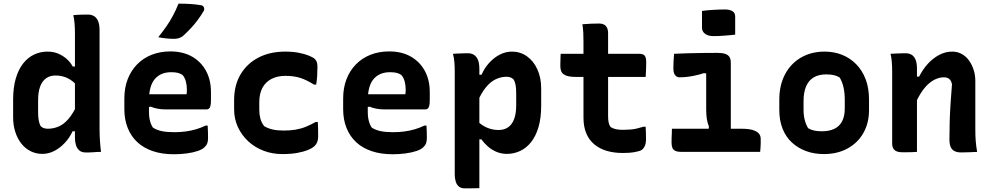

<svg xmlns="http://www.w3.org/2000/svg" viewBox="-20 -833 5440 1053"><path d="M240 -550Q273 -550 299 -539Q325 -528 345.5 -510Q366 -492 379 -468H406V-359Q381 -390 350.5 -404.5Q320 -419 285 -419Q254 -419 232.5 -403.5Q211 -388 200 -358Q189 -328 189 -284V-216Q189 -190 192.5 -172Q196 -154 203 -141Q210 -134 220 -130.5Q230 -127 242 -127Q274 -127 302.5 -139.5Q331 -152 356.5 -182Q382 -212 404 -261V-113H378Q362 -78 336 -50Q310 -22 278.5 -5.5Q247 11 212 11Q178 11 148.5 -3.5Q119 -18 97.5 -45Q76 -72 64 -109Q52 -146 52 -190V-286Q52 -353 66.5 -402.5Q81 -452 107 -485Q133 -518 167.5 -534Q202 -550 240 -550ZM464 -753Q481 -753 495 -745Q509 -737 517.5 -718.5Q526 -700 526 -667Q526 -599 526 -531Q526 -463 526 -395.5Q526 -328 526 -261.5Q526 -195 526 -128Q526 -95 528 -63.5Q530 -32 534 0Q524 0 513 0.5Q502 1 491 2Q480 3 469.5 3Q459 3 448 3Q428 3 415 -8Q402 -19 396.5 -37.5Q391 -56 391 -77Q391 -154 391 -225.5Q391 -297 391 -366Q391 -435 391 -505.5Q391 -576 391 -652Q391 -677 389 -703Q387 -729 382 -750Q392 -751 402.5 -751.5Q413 -752 423 -752.5Q433 -753 443.5 -753Q454 -753 464 -753Z M914 -551Q983 -551 1032.5 -523Q1082 -495 1109.5 -445Q1137 -395 1137 -328V-284Q1137 -263 1134 -252Q1131 -241 1125.5 -237Q1120 -233 1114 -233H888Q864 -233 843.5 -237Q823 -241 807 -248L776 -243L777 -316H1003Q1004 -321 1004.5 -327Q1005 -333 1005 -339Q1005 -365 999.5 -386Q994 -407 981 -422Q969 -430 955 -433.5Q941 -437 919 -437Q861 -437 829 -399.5Q797 -362 797 -282V-219Q797 -200 799.5 -185Q802 -170 806.5 -157.5Q811 -145 818 -134Q838 -120 866.5 -114Q895 -108 934 -108Q969 -108 998.5 -112Q1028 -116 1055 -124Q1082 -132 1107 -144H1119Q1120 -127 1120.5 -109.5Q1121 -92 1121 -75Q1121 -58 1116.5 -46.5Q1112 -35 1103 -27Q1091 -14 1064.5 -5Q1038 4 1003.5 8.5Q969 13 933 13Q869 13 818.5 -4Q768 -21 733.5 -53Q699 -85 680.5 -131Q662 -177 662 -234V-293Q662 -351 680 -398Q698 -445 731.5 -479.5Q765 -514 811.5 -532.5Q858 -551 914 -551ZM959 -813Q996 -813 1026 -811Q1056 -809 1085 -804Q1095 -801 1098.5 -792Q1102 -783 1098 -774Q1082 -747 1064.5 -723.5Q1047 -700 1027 -678.5Q1007 -657 983 -635Q973 -628 961.5 -624Q950 -620 935 -620Q911 -620 889.5 -622.5Q868 -625 848 -629Q872 -659 892 -687.5Q912 -716 928.5 -747Q945 -778 959 -813Z M1545 -550Q1586 -550 1619 -543.5Q1652 -537 1675 -527.5Q1698 -518 1707 -509Q1715 -501 1718 -491.5Q1721 -482 1721 -466Q1721 -440 1719.5 -416.5Q1718 -393 1714 -369H1702Q1663 -394 1627.5 -405.5Q1592 -417 1545 -417Q1501 -417 1468.5 -400Q1436 -383 1419 -351Q1402 -319 1402 -272V-231Q1402 -205 1408 -182.5Q1414 -160 1429 -141Q1449 -129 1474.5 -123Q1500 -117 1536 -117Q1572 -117 1601.5 -122Q1631 -127 1658 -138Q1685 -149 1711 -164H1723Q1724 -145 1724.5 -126Q1725 -107 1725 -85Q1725 -69 1720.5 -56Q1716 -43 1706 -33Q1694 -21 1670 -11Q1646 -1 1611 5.5Q1576 12 1529 12Q1473 12 1425 -6.5Q1377 -25 1341 -58.5Q1305 -92 1284.5 -136.5Q1264 -181 1264 -234V-285Q1264 -365 1299 -424.5Q1334 -484 1397 -517Q1460 -550 1545 -550Z M2114 -551Q2183 -551 2232.5 -523Q2282 -495 2309.5 -445Q2337 -395 2337 -328V-284Q2337 -263 2334 -252Q2331 -241 2325.5 -237Q2320 -233 2314 -233H2088Q2064 -233 2043.5 -237Q2023 -241 2007 -248L1976 -243L1977 -316H2203Q2204 -321 2204.5 -327Q2205 -333 2205 -339Q2205 -365 2199.5 -386Q2194 -407 2181 -422Q2169 -430 2155 -433.5Q2141 -437 2119 -437Q2061 -437 2029 -399.5Q1997 -362 1997 -282V-219Q1997 -200 1999.5 -185Q2002 -170 2006.5 -157.5Q2011 -145 2018 -134Q2038 -120 2066.5 -114Q2095 -108 2134 -108Q2169 -108 2198.5 -112Q2228 -116 2255 -124Q2282 -132 2307 -144H2319Q2320 -127 2320.5 -109.5Q2321 -92 2321 -75Q2321 -58 2316.5 -46.5Q2312 -35 2303 -27Q2291 -14 2264.5 -5Q2238 4 2203.5 8.5Q2169 13 2133 13Q2069 13 2018.5 -4Q1968 -21 1933.5 -53Q1899 -85 1880.5 -131Q1862 -177 1862 -234V-293Q1862 -351 1880 -398Q1898 -445 1931.5 -479.5Q1965 -514 2011.5 -532.5Q2058 -551 2114 -551Z M2464 -538Q2479 -539 2492.5 -539.5Q2506 -540 2519.5 -540.5Q2533 -541 2547 -541Q2564 -541 2578 -533Q2592 -525 2600.5 -506.5Q2609 -488 2609 -454Q2609 -372 2609 -290Q2609 -208 2609 -127Q2609 -46 2609 35.5Q2609 117 2609 199Q2594 199 2581 199.5Q2568 200 2555.5 200Q2543 200 2528 200Q2508 200 2496 189.5Q2484 179 2479 161.5Q2474 144 2474 125Q2474 50 2474 -20Q2474 -90 2474 -158.5Q2474 -227 2474 -296.5Q2474 -366 2474 -439Q2474 -466 2472 -492Q2470 -518 2464 -538ZM2788 -550Q2833 -550 2869.5 -524.5Q2906 -499 2927 -453Q2948 -407 2948 -349V-253Q2948 -186 2933.5 -136.5Q2919 -87 2893 -54Q2867 -21 2832.5 -5Q2798 11 2760 11Q2730 11 2703.5 0Q2677 -11 2656 -29.5Q2635 -48 2620 -69H2595V-172Q2619 -147 2649.5 -133.5Q2680 -120 2714 -120Q2746 -120 2767.5 -135.5Q2789 -151 2800 -181Q2811 -211 2811 -255V-323Q2811 -350 2807.5 -368Q2804 -386 2796 -398Q2789 -405 2779.5 -408.5Q2770 -412 2757 -412Q2727 -412 2698 -398Q2669 -384 2644 -353Q2619 -322 2598 -273V-423H2621Q2637 -460 2663 -488.5Q2689 -517 2721 -533.5Q2753 -550 2788 -550Z M3055 -538H3485Q3507 -538 3515.5 -528Q3524 -518 3524 -493Q3524 -478 3523.5 -464.5Q3523 -451 3522.5 -438Q3522 -425 3521 -411H3140Q3115 -411 3098.5 -414.5Q3082 -418 3071.5 -425.5Q3061 -433 3057 -444.5Q3053 -456 3053 -472Q3053 -484 3053.5 -495Q3054 -506 3054 -516.5Q3054 -527 3055 -538ZM3521 -138Q3522 -121 3522.5 -102.5Q3523 -84 3523 -67Q3523 -48 3517 -34Q3511 -20 3500 -11Q3494 -7 3483.5 -4Q3473 -1 3458.5 1.5Q3444 4 3428 5Q3412 6 3395 6Q3346 6 3306.5 -6Q3267 -18 3238.5 -42Q3210 -66 3195 -102.5Q3180 -139 3180 -188Q3180 -240 3180 -292Q3180 -344 3180 -396Q3180 -448 3180 -500Q3180 -552 3180 -604Q3180 -628 3179 -652.5Q3178 -677 3174 -700Q3198 -702 3221.5 -703Q3245 -704 3267 -704Q3281 -704 3292 -698.5Q3303 -693 3309 -681Q3315 -669 3315 -650Q3315 -593 3315 -536.5Q3315 -480 3315 -423Q3315 -366 3315 -309.5Q3315 -253 3315 -196Q3315 -176 3318 -161.5Q3321 -147 3329 -136Q3342 -128 3358 -124.5Q3374 -121 3395 -121Q3417 -121 3436 -122.5Q3455 -124 3472.5 -128Q3490 -132 3509 -138Z M3864 -101 3868 -139Q3860 -158 3856.5 -181Q3853 -204 3853 -233Q3853 -253 3853 -272.5Q3853 -292 3853 -312Q3853 -332 3853 -351.5Q3853 -371 3853 -391Q3853 -411 3853 -430L3841 -432Q3813 -423 3788.5 -418Q3764 -413 3744 -411Q3724 -409 3706 -409Q3697 -409 3689.5 -414Q3682 -419 3677.5 -429.5Q3673 -440 3673 -456Q3673 -477 3674 -498Q3675 -519 3677 -538Q3714 -540 3755.5 -541Q3797 -542 3838 -542.5Q3879 -543 3915 -543Q3940 -543 3956 -538Q3972 -533 3980 -521.5Q3988 -510 3988 -488Q3988 -447 3988 -406.5Q3988 -366 3988 -325.5Q3988 -285 3988 -245.5Q3988 -206 3988 -167.5Q3988 -129 3988 -92ZM3665 -127H4046Q4085 -127 4108 -120Q4131 -113 4141.5 -101Q4152 -89 4152 -72Q4152 -60 4152 -48Q4152 -36 4151 -24Q4150 -12 4149 0H3717Q3696 0 3684 -5.5Q3672 -11 3667.5 -22.5Q3663 -34 3663 -53Q3663 -67 3663.5 -79Q3664 -91 3664.5 -102.5Q3665 -114 3665 -127ZM3830 -773Q3844 -775 3859.5 -776.5Q3875 -778 3891.5 -779Q3908 -780 3924.5 -780.5Q3941 -781 3957 -781Q3981 -781 3996.5 -772Q4012 -763 4012 -742V-643Q3998 -641 3983 -640Q3968 -639 3952.5 -637.5Q3937 -636 3921.5 -635.5Q3906 -635 3891 -635Q3864 -635 3847 -647.5Q3830 -660 3830 -681Z M4502 -550Q4554 -550 4598 -532.5Q4642 -515 4675.5 -481Q4709 -447 4727.5 -398.5Q4746 -350 4746 -287V-229Q4746 -158 4715 -103.5Q4684 -49 4628 -18.5Q4572 12 4498 12Q4445 12 4400.5 -4.5Q4356 -21 4323 -51.5Q4290 -82 4272 -127Q4254 -172 4254 -229V-287Q4254 -365 4285 -424.5Q4316 -484 4372.5 -517Q4429 -550 4502 -550ZM4511 -425Q4470 -425 4442.5 -408.5Q4415 -392 4401 -359.5Q4387 -327 4387 -278V-231Q4387 -200 4393.5 -175Q4400 -150 4412 -130Q4427 -121 4445 -117Q4463 -113 4487 -113Q4529 -113 4557 -127Q4585 -141 4599 -169Q4613 -197 4613 -237V-285Q4613 -324 4606 -354.5Q4599 -385 4585 -408Q4571 -417 4553 -421Q4535 -425 4511 -425Z M5339 0Q5316 1 5295.5 2Q5275 3 5251 3Q5231 3 5216.5 -3.5Q5202 -10 5194.5 -25.5Q5187 -41 5187 -70Q5187 -119 5188.5 -168.5Q5190 -218 5193.5 -268.5Q5197 -319 5201 -371Q5197 -391 5186 -400Q5175 -409 5156 -409Q5136 -409 5114 -400Q5092 -391 5070.5 -371.5Q5049 -352 5028.5 -319.5Q5008 -287 4991 -241L4990 -413H5021Q5041 -453 5069 -483.5Q5097 -514 5131 -532Q5165 -550 5203 -550Q5230 -550 5253.5 -537.5Q5277 -525 5293.5 -502.5Q5310 -480 5319.5 -451Q5329 -422 5329 -390Q5329 -347 5329 -303Q5329 -259 5329 -215Q5329 -171 5329 -127Q5329 -91 5331 -62.5Q5333 -34 5339 0ZM5009 0Q4994 1 4981 1.5Q4968 2 4954.5 2Q4941 2 4927 2Q4912 2 4901.5 -1.5Q4891 -5 4885 -11Q4879 -17 4876 -25.5Q4873 -34 4873 -45Q4873 -97 4873 -147Q4873 -197 4873 -246Q4873 -295 4873 -343.5Q4873 -392 4873 -440Q4873 -468 4871 -493.5Q4869 -519 4864 -538Q4880 -539 4894 -539.5Q4908 -540 4921 -540.5Q4934 -541 4947 -541Q4965 -541 4979 -533Q4993 -525 5001 -506.5Q5009 -488 5009 -454Q5009 -378 5009 -300.5Q5009 -223 5009 -147.5Q5009 -72 5009 0Z"/></svg>

Font: Rec Mono Semicasual
Style: Bold
Weight: 700
Version: Version 1.085; ttfautohint (v1.8.4.7-5d5b)